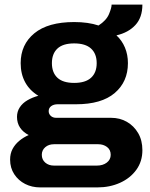

<svg xmlns="http://www.w3.org/2000/svg" viewBox="-20 -634 651 836"><path d="M155 182Q119 182 89.5 167Q60 152 42 124.5Q24 97 24 61Q24 35 34.5 15Q45 -5 63.5 -20.5Q82 -36 105 -46Q81 -58 67.5 -78Q54 -98 54 -125Q54 -148 66 -166.5Q78 -185 99.5 -197.5Q121 -210 147 -217Q109 -240 89.5 -276Q70 -312 70 -359Q70 -440 129.5 -489Q189 -538 303 -538Q364 -538 409 -523Q443 -545 454.5 -572.5Q466 -600 466 -614H600Q600 -558 569.5 -525Q539 -492 487 -480Q511 -458 524 -427Q537 -396 537 -359Q537 -278 479.5 -229Q422 -180 311 -180H231Q214 -180 203 -172Q192 -164 192 -150Q192 -138 201 -129.5Q210 -121 225 -121H464Q502 -121 532.5 -103.5Q563 -86 581.5 -54.5Q600 -23 600 20Q600 69 573.5 105.5Q547 142 502.5 162Q458 182 404 182ZM215 87H402Q428 87 445 74Q462 61 462 40Q462 18 446 6Q430 -6 408 -6H215Q192 -6 177 7Q162 20 162 40Q162 61 177 74Q192 87 215 87ZM303 -273Q352 -273 376.5 -295.5Q401 -318 401 -359Q401 -400 376.5 -422.5Q352 -445 303 -445Q254 -445 230 -422.5Q206 -400 206 -359Q206 -318 230 -295.5Q254 -273 303 -273Z"/></svg>

Font: Archivo VF Beta
Style: Regular
Weight: 400
Designer: Hector Gatti
Foundry: Omnibus-Type
Version: Version 1.002